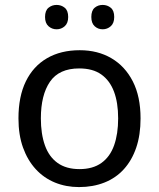

<svg xmlns="http://www.w3.org/2000/svg" viewBox="-20 -750 645 780"><path d="M551 -269Q551 -202 533.5 -150.5Q516 -99 483.5 -63Q451 -27 404.5 -8.5Q358 10 301 10Q248 10 203 -8.5Q158 -27 125 -63Q92 -99 73.5 -150.5Q55 -202 55 -269Q55 -358 85 -419.5Q115 -481 171 -513.5Q227 -546 304 -546Q377 -546 432.5 -513.5Q488 -481 519.5 -419.5Q551 -358 551 -269ZM146 -269Q146 -206 162.5 -159.5Q179 -113 214 -88Q249 -63 303 -63Q357 -63 392 -88Q427 -113 443.5 -159.5Q460 -206 460 -269Q460 -333 443 -378Q426 -423 391.5 -447.5Q357 -472 302 -472Q220 -472 183 -418Q146 -364 146 -269ZM163 -681Q163 -707 177 -718.5Q191 -730 210 -730Q229 -730 243 -718.5Q257 -707 257 -681Q257 -656 243 -643.5Q229 -631 210 -631Q191 -631 177 -643.5Q163 -656 163 -681ZM351 -681Q351 -707 364.5 -718.5Q378 -730 397 -730Q416 -730 430 -718.5Q444 -707 444 -681Q444 -656 430 -643.5Q416 -631 397 -631Q378 -631 364.5 -643.5Q351 -656 351 -681Z"/></svg>

Font: Noto Sans Hebrew
Style: Regular
Weight: 400
Designer: Monotype Design Team
Foundry: Monotype Imaging Inc.
Version: Version 2.003;January 10, 2023;FontCreator 14.0.0.2877 64-bi